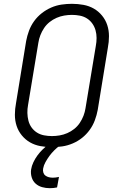

<svg xmlns="http://www.w3.org/2000/svg" viewBox="-20 -763 640 1006"><path d="M252 8Q221 8 191.5 2.5Q162 -3 137.5 -17Q113 -31 94.5 -53.5Q76 -76 67 -103.5Q58 -131 58 -161.5Q58 -192 64 -223L117 -548Q122 -575 132 -602Q142 -629 159 -652.5Q176 -676 199 -694Q222 -712 248.5 -723.5Q275 -735 302.5 -739Q330 -743 357 -743Q388 -743 417.5 -737.5Q447 -732 471.5 -718Q496 -704 514.5 -681.5Q533 -659 542 -631.5Q551 -604 551 -573.5Q551 -543 545 -512L492 -187Q487 -160 477 -133Q467 -106 450 -82.5Q433 -59 410.5 -41Q388 -23 361 -11.5Q334 0 306.5 4Q279 8 252 8ZM252 -50Q272 -50 292.5 -53.5Q313 -57 332.5 -65.5Q352 -74 369 -87.5Q386 -101 398 -119Q410 -137 417.5 -156.5Q425 -176 428 -196L482 -522Q486 -543 486 -564Q486 -585 480.5 -604.5Q475 -624 463.5 -640Q452 -656 435.5 -666.5Q419 -677 398.5 -681Q378 -685 357 -685Q337 -685 316.5 -681.5Q296 -678 276.5 -669.5Q257 -661 240 -647.5Q223 -634 211 -616Q199 -598 191.5 -578.5Q184 -559 181 -539L127 -213Q123 -192 123.5 -171Q124 -150 129 -130.5Q134 -111 145.5 -95Q157 -79 173.5 -68.5Q190 -58 210.5 -54Q231 -50 252 -50ZM241 223Q220 223 200.5 217.5Q181 212 166.5 199Q152 186 146 166Q140 146 143 125Q146 106 155 87Q164 68 176.5 51Q189 34 204.5 19Q220 4 237 -8H294L293 0Q278 11 264 25Q250 39 239 54Q228 69 218.5 86Q209 103 206 120Q204 131 207 141Q210 151 218 157Q226 163 236 165.5Q246 168 257 168Q264 168 272 167Q280 166 289 164L279 219Q270 221 260.5 222Q251 223 241 223Z"/></svg>

Font: Iosevka Light Extended
Style: Italic
Weight: 300
Width: 7
Italic angle: -9°
Monospace: yes
Designer: Belleve Invis
Foundry: Belleve Invis
Version: Version 32.5.0; ttfautohint (v1.8.4)